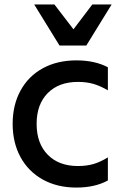

<svg xmlns="http://www.w3.org/2000/svg" viewBox="-20 -832 552 865"><path d="M37 -274Q37 -359 72.5 -424Q108 -489 173 -524.5Q238 -560 324 -560Q407 -560 466 -529V-425Q432 -445 401 -454Q370 -463 331 -463Q245 -463 195 -412.5Q145 -362 145 -274Q145 -186 195 -135Q245 -84 331 -84Q370 -84 401 -93Q432 -102 466 -123V-19Q408 13 324 13Q238 13 173 -23Q108 -59 72.5 -124Q37 -189 37 -274ZM134 -812H225L311 -700L396 -812H483L369 -627H248Z"/></svg>

Font: Application Medium
Style: Regular
Weight: 500
Designer: Wei Huang
Foundry: Wei Huang
Version: Version 0.012